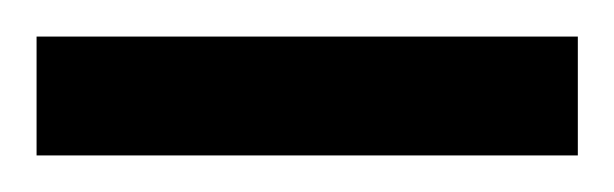

<svg xmlns="http://www.w3.org/2000/svg" viewBox="-20 70 336 105"><path d="M0 90H296V155H0Z"/></svg>

Font: Noto Sans Bengali ExtraCondensed
Style: Regular
Weight: 400
Width: 2
Designer: Jelle Bosma - Monotype Design Team
Foundry: Monotype Imaging Inc.
Version: Version 2.003